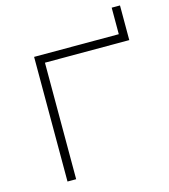

<svg xmlns="http://www.w3.org/2000/svg" viewBox="-124 -952 921 1049"><g transform="rotate(-15 337.0 -427.5)"><path d="M127 0V-705H606V-855H653V-659H176V0Z"/></g></svg>

Font: Nunito Sans 10pt Expanded ExtraLight
Style: Regular
Weight: 250
Width: 7
Designer: Vernon Adams
Foundry: Vernon Adams
Version: Version 3.101;gftools[0.9.27]